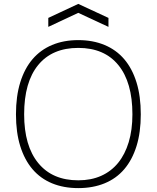

<svg xmlns="http://www.w3.org/2000/svg" viewBox="-20 -956 804 986"><path d="M382 10Q307 10 247.5 -14.5Q188 -39 147 -87Q106 -135 84 -205.5Q62 -276 62 -369Q62 -462 84 -533Q106 -604 147 -652Q188 -700 247.5 -725Q307 -750 382 -750Q457 -750 517 -725Q577 -700 618 -652Q659 -604 681 -533Q703 -462 703 -369Q703 -276 681 -205.5Q659 -135 618 -87Q577 -39 517 -14.5Q457 10 382 10ZM382 -30Q448 -30 499.5 -53Q551 -76 586.5 -119.5Q622 -163 641 -226Q660 -289 660 -369Q660 -533 588 -621.5Q516 -710 382 -710Q248 -710 176 -622Q104 -534 104 -369Q104 -207 176.5 -118.5Q249 -30 382 -30ZM228 -864 382 -936 537 -864V-818L382 -890L228 -818Z"/></svg>

Font: Encode Sans Wide
Style: Thin
Weight: 100
Designer: Pablo Impallari, Andres Torresi
Foundry: Pablo Impallari, Andres Torresi
Version: Version 1.000; ttfautohint (v1.00) -l 8 -r 50 -G 200 -x 14 -